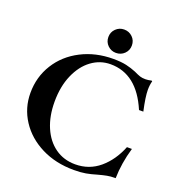

<svg xmlns="http://www.w3.org/2000/svg" viewBox="-153 -993 1046 1128"><g transform="rotate(20 369.5 -428.5)"><path d="M40 -329Q40 -429 90.5 -510Q141 -591 230.5 -637Q320 -683 430 -683Q480 -683 512.5 -675.5Q545 -668 574 -656Q599 -644 613 -639.5Q627 -635 647 -635Q663 -635 685 -640L689 -637Q682 -612 682 -582Q682 -538 701 -452H674Q591 -648 426 -648Q361 -648 307.5 -608.5Q254 -569 222.5 -496.5Q191 -424 191 -329Q191 -239 220.5 -170Q250 -101 304 -62.5Q358 -24 430 -24Q517 -24 581.5 -78.5Q646 -133 682 -223H713Q684 -124 682 -29H675Q651 -29 629.5 -25Q608 -21 575 -12Q539 -1 508 4.5Q477 10 434 10Q320 10 230.5 -35Q141 -80 90.5 -157.5Q40 -235 40 -329ZM358 -794Q358 -825 379.5 -846Q401 -867 431 -867Q462 -867 483.5 -846Q505 -825 505 -794Q505 -763 483.5 -742Q462 -721 431 -721Q401 -721 379.5 -742Q358 -763 358 -794Z"/></g></svg>

Font: Ibarra Real Nova
Style: Bold
Weight: 700
Designer: Jose Maria Ribagorda & Octavio Pardo
Foundry: Jose Maria Ribagorda
Version: Version 1.014